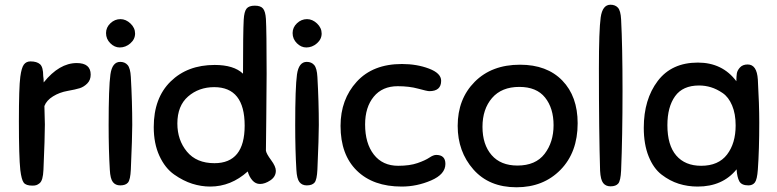

<svg xmlns="http://www.w3.org/2000/svg" viewBox="-20 -781 3291 813"><path d="M66 -61Q60 -117 60 -267Q60 -412 66 -456Q71 -494 81 -507.5Q91 -521 109 -521Q136 -521 149.5 -509Q163 -497 163 -459Q165 -448 165 -432Q231 -514 305 -514Q364 -514 364 -465Q364 -442 349.5 -427.5Q335 -413 317.5 -407.5Q300 -402 266 -396Q232 -390 204.5 -373Q177 -356 168 -332Q168 -310 169 -293Q170 -276 170 -254Q170 -200 164 -62Q163 -39 159 -25Q155 -11 147.5 -5Q140 1 133.5 3Q127 5 117 5Q90 5 80.5 -7.5Q71 -20 66 -61Z M445 -62Q440 -144 440 -251Q440 -412 447.5 -465.5Q455 -519 489 -519Q509 -519 520.5 -505.5Q532 -492 534 -455Q540 -350 540 -252Q540 -201 534 -63Q532 -20 522 -8Q512 4 489 4Q469 4 458 -10Q447 -24 445 -62ZM490 -700Q513 -700 532.5 -681.5Q552 -663 552 -639Q552 -615 532 -597.5Q512 -580 487 -580Q465 -580 447 -598Q429 -616 429 -641Q429 -665 447.5 -682.5Q466 -700 490 -700Z M1081 -2Q1062 -2 1048.5 -17.5Q1035 -33 1029 -55Q958 9 870 9Q832 9 794 -3Q756 -15 717.5 -42Q679 -69 655 -121Q631 -173 631 -243Q631 -366 702.5 -436Q774 -506 889 -506Q970 -506 1009 -469Q1009 -644 1012 -698Q1014 -732 1024 -744.5Q1034 -757 1059 -757Q1084 -757 1094 -744.5Q1104 -732 1106 -701Q1109 -649 1109 -468Q1109 -392 1107.5 -280Q1106 -168 1106 -143Q1108 -130 1128 -103Q1148 -76 1148 -58Q1148 -33 1125 -17.5Q1102 -2 1081 -2ZM888 -90Q1016 -90 1016 -249Q1016 -412 887 -412Q822 -412 776.5 -372.5Q731 -333 731 -258Q731 -188 771.5 -139Q812 -90 888 -90Z M1235 -62Q1230 -144 1230 -251Q1230 -412 1237.5 -465.5Q1245 -519 1279 -519Q1299 -519 1310.5 -505.5Q1322 -492 1324 -455Q1330 -350 1330 -252Q1330 -201 1324 -63Q1322 -20 1312 -8Q1302 4 1279 4Q1259 4 1248 -10Q1237 -24 1235 -62ZM1280 -700Q1303 -700 1322.5 -681.5Q1342 -663 1342 -639Q1342 -615 1322 -597.5Q1302 -580 1277 -580Q1255 -580 1237 -598Q1219 -616 1219 -641Q1219 -665 1237.5 -682.5Q1256 -700 1280 -700Z M1682 -510Q1745 -510 1796.5 -490.5Q1848 -471 1848 -439Q1848 -395 1798 -395Q1789 -395 1751 -405.5Q1713 -416 1664 -416Q1599 -416 1562.5 -371.5Q1526 -327 1526 -254Q1526 -174 1563 -126.5Q1600 -79 1666 -79Q1715 -79 1748 -90.5Q1781 -102 1798 -113.5Q1815 -125 1827 -125Q1866 -125 1866 -87Q1866 -43 1805.5 -17Q1745 9 1681 9Q1560 9 1491 -58.5Q1422 -126 1422 -248Q1422 -360 1490.5 -435Q1559 -510 1682 -510Z M2182 -507Q2296 -507 2361 -440Q2426 -373 2426 -259Q2426 -136 2353.5 -62Q2281 12 2167 12Q2051 12 1984.5 -63.5Q1918 -139 1918 -248Q1918 -362 1990 -434.5Q2062 -507 2182 -507ZM2171 -80Q2248 -80 2286 -129.5Q2324 -179 2324 -251Q2324 -323 2288 -368Q2252 -413 2179 -413Q2104 -413 2063.5 -366Q2023 -319 2023 -244Q2023 -169 2061.5 -124.5Q2100 -80 2171 -80Z M2521 -58Q2516 -220 2516 -491Q2516 -653 2523.5 -707Q2531 -761 2565 -761Q2585 -761 2596.5 -748.5Q2608 -736 2610 -699Q2616 -585 2616 -397Q2616 -204 2610 -59Q2608 -16 2598 -4Q2588 8 2565 8Q2545 8 2534 -6Q2523 -20 2521 -58Z M3149 4Q3120 4 3110.5 -13.5Q3101 -31 3099 -64Q3040 9 2934 9Q2892 9 2854 -3Q2816 -15 2781.5 -41.5Q2747 -68 2726.5 -119Q2706 -170 2706 -240Q2706 -360 2765 -438Q2824 -516 2935 -516Q3039 -516 3098 -437Q3098 -457 3100 -470Q3102 -483 3113.5 -495.5Q3125 -508 3146 -508Q3185 -508 3189 -444Q3195 -339 3195 -262Q3195 -146 3189 -63Q3186 -21 3176.5 -8.5Q3167 4 3149 4ZM3095 -250Q3095 -299 3080 -334.5Q3065 -370 3040 -387Q3015 -404 2990.5 -411.5Q2966 -419 2940 -419Q2871 -419 2838.5 -373.5Q2806 -328 2806 -251Q2806 -166 2843.5 -122.5Q2881 -79 2949 -79Q3022 -79 3058.5 -126.5Q3095 -174 3095 -250Z"/></svg>

Font: Sniglet
Style: Regular
Weight: 400
Designer: Haley Fiege
Foundry: Haley Fiege, Pablo Impallari, Brenda Gallo
Version: Version 2.000